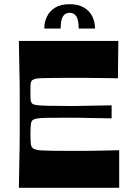

<svg xmlns="http://www.w3.org/2000/svg" viewBox="-20 -895 628 915"><path d="M70 0Q71 -72 72 -118Q73 -164 73.5 -194.5Q74 -225 74 -247.5Q74 -270 74 -293.5Q74 -317 74 -350Q74 -383 74 -406.5Q74 -430 74 -452.5Q74 -475 73.5 -505.5Q73 -536 72 -582Q71 -628 70 -700H544L542 -522Q499 -523 471 -523Q443 -523 420.5 -523.5Q398 -524 373.5 -524Q349 -524 316 -524Q265 -524 231.5 -523.5Q198 -523 178.5 -522.5Q159 -522 149 -519.5Q139 -517 134 -513Q131 -511 128.5 -505.5Q126 -500 125.5 -489Q125 -478 125 -457Q125 -436 125.5 -425Q126 -414 128.5 -409Q131 -404 134 -401Q140 -396 156 -394Q172 -392 206 -391Q240 -390 301 -390Q322 -390 337 -390Q352 -390 370.5 -390.5Q389 -391 421.5 -391.5Q454 -392 512 -393V-331Q454 -332 421.5 -332.5Q389 -333 370.5 -333.5Q352 -334 337 -334Q322 -334 301 -334Q240 -334 206.5 -333.5Q173 -333 158 -330.5Q143 -328 136 -323Q131 -319 129 -312Q127 -305 126 -292Q125 -279 125 -256Q125 -232 126 -219Q127 -206 129 -199.5Q131 -193 136 -189Q141 -185 151 -182Q161 -179 180 -178Q199 -177 232 -176.5Q265 -176 316 -176Q351 -176 376 -176Q401 -176 424 -176.5Q447 -177 476 -177.5Q505 -178 548 -179V0ZM191 -759Q191 -790 204 -816.5Q217 -843 243.5 -859Q270 -875 312 -875Q353 -875 380 -859Q407 -843 420 -816.5Q433 -790 433 -759H355Q355 -798 344.5 -816Q334 -834 312 -834Q290 -834 279.5 -816Q269 -798 269 -759Z"/></svg>

Font: Ojuju
Style: Bold
Weight: 700
Designer: Chisaokwu Joboson, Mirko Velimirovic
Foundry: Udi Foundry
Version: Version 1.000